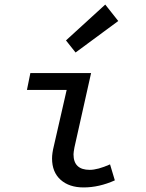

<svg xmlns="http://www.w3.org/2000/svg" viewBox="-20 -809 640 841"><path d="M346 12Q283 12 245.5 -21.5Q208 -55 208 -115Q208 -138 216 -170L272 -415H98L113 -489H379L306 -163Q302 -141 302 -133Q302 -65 373 -65Q408 -65 462 -89L483 -19Q414 12 346 12ZM311 -579 269 -632 441 -789 498 -717Z"/></svg>

Font: TypoPRO Source Code Pro
Style: Italic
Weight: 500
Italic angle: -11°
Monospace: yes
Designer: Paul D. Hunt, Teo Tuominen
Foundry: Adobe Systems Incorporated
Version: Version 1.030;PS 1.0;hotconv 1.0.84;makeotf.lib2.5.63406